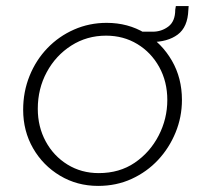

<svg xmlns="http://www.w3.org/2000/svg" viewBox="-20 -597 673 630"><path d="M302 13Q233 13 177 -20.5Q121 -54 88.5 -110.5Q56 -167 56 -237Q56 -296 77 -348Q98 -400 135.5 -439Q173 -478 223 -500Q273 -522 330 -522Q400 -522 455.5 -488.5Q511 -455 544 -398Q577 -341 577 -269Q577 -213 556 -162Q535 -111 498.5 -72Q462 -33 412 -10Q362 13 302 13ZM304 -29Q372 -29 422 -63Q472 -97 500.5 -152Q529 -207 529 -269Q529 -329 502.5 -377Q476 -425 430.5 -452.5Q385 -480 328 -480Q265 -480 214 -447.5Q163 -415 133.5 -360.5Q104 -306 104 -240Q104 -181 130 -133Q156 -85 201.5 -57Q247 -29 304 -29ZM439 -459 444 -493H481Q510 -493 532.5 -510Q555 -527 555 -565L557 -577H599L598 -564Q596 -508 563 -483.5Q530 -459 475 -459Z"/></svg>

Font: MuseoModerno ExtraLight
Style: Italic
Weight: 250
Italic angle: -9°
Designer: Pablo Cosgaya, Héctor Gatti, Marcela Romero, and the Authors of The MuseoModerno Project.
Foundry: Omnibus-Type Team
Version: Version 1.003